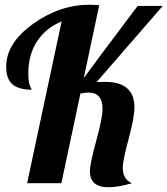

<svg xmlns="http://www.w3.org/2000/svg" viewBox="-20 -770 704 807"><path d="M397 -748 332 -442Q361 -482 417 -556.5Q473 -631 516 -688.5Q559 -746 559 -745H664L386 -425Q393 -425 404.5 -425.5Q416 -426 421 -426Q545 -426 545 -319Q545 -276 520.5 -185.5Q496 -95 496 -66Q496 -15 535 0Q476 17 436 17Q358 17 358 -50Q358 -82 384.5 -178Q411 -274 411 -313Q411 -381 351 -381Q342 -381 318 -377L238 0H94L239 -680Q172 -652 135.5 -596Q99 -540 99 -461Q99 -438 102 -423.5Q105 -409 109 -402Q113 -395 113 -393Q59 -393 32.5 -415.5Q6 -438 6 -490Q6 -588 118 -669Q230 -750 357 -750Q371 -750 397 -748Z"/></svg>

Font: Lobster 1.4
Style: Regular
Weight: 400
Designer: Pablo Impallari
Foundry: Pablo Impallari. www.impallari.com
Version: Version 1.4